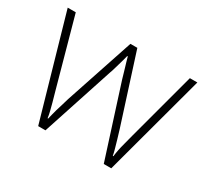

<svg xmlns="http://www.w3.org/2000/svg" viewBox="-113 -697 931 867"><g transform="rotate(30 353.0 -264.0)"><path d="M390 -371Q386 -385 382 -398.5Q378 -412 374.5 -424Q371 -436 367 -449Q363 -462 360 -474H357Q354 -462 350.5 -449Q347 -436 343 -423Q339 -410 335.5 -397Q332 -384 327 -371L205 1H167L15 -529H57L155 -175Q164 -145 169.5 -123.5Q175 -102 179.5 -85Q184 -68 186 -51H189Q192 -63 195 -75.5Q198 -88 202 -102Q206 -116 211.5 -133Q217 -150 223 -172L342 -529H378L492 -173Q500 -148 506 -126.5Q512 -105 517.5 -86.5Q523 -68 526 -51H529Q531 -68 534.5 -85.5Q538 -103 544 -125Q550 -147 557 -175L652 -529H691L548 1H509Z"/></g></svg>

Font: Noto Sans Armenian ExtraLight
Style: Regular
Weight: 250
Designer: Monotype Design Team
Foundry: Monotype Imaging Inc.
Version: Version 2.007